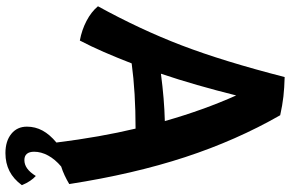

<svg xmlns="http://www.w3.org/2000/svg" viewBox="-196 -552 1042 689"><g transform="rotate(90 324.5 -207.0)"><path d="M644 235Q622 265 593.5 279.5Q565 294 529 294Q486 294 460 273Q434 252 434 217Q434 187 448 161Q462 135 491 111Q481 31 468.5 -39.5Q456 -110 441 -173Q376 -173 317.5 -169.5Q259 -166 207 -159Q186 -105 166 -59Q146 -13 125 27Q87 20 54.5 3Q22 -14 2 -38Q85 -189 142 -337.5Q199 -486 256 -708Q295 -707 326 -703.5Q357 -700 393 -692Q483 -535 543.5 -350.5Q604 -166 640 65Q625 74 609 81.5Q593 89 577 94Q551 116 537.5 141Q524 166 524 191Q524 208 531.5 217Q539 226 554 226Q570 226 584 216Q598 206 611 185Q620 193 628.5 205.5Q637 218 644 235ZM322 -534Q304 -462 284.5 -394Q265 -326 244 -264Q290 -270 332 -273.5Q374 -277 414 -278Q394 -348 371 -412Q348 -476 322 -534Z"/></g></svg>

Font: Atma SemiBold
Style: Regular
Weight: 600
Designer: Gregori Vincens, Jeremie Hornus, Riccardo Olocco, Yoann Minet.
Foundry: black foundry
Version: Version 1.102;PS 1.100;hotconv 1.0.86;makeotf.lib2.5.63406